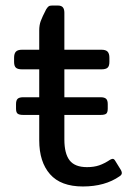

<svg xmlns="http://www.w3.org/2000/svg" viewBox="-20 -660 489 695"><path d="M122 -152V-244H64Q50 -244 44 -248.5Q38 -253 38 -267V-283Q38 -297 44 -302.5Q50 -308 64 -308H122V-409H60Q44 -409 37.5 -415Q31 -421 31 -436V-451Q31 -466 37.5 -473Q44 -480 60 -480H122V-550Q122 -569 127.5 -584Q133 -599 147 -626Q152 -634 156 -637Q160 -640 169 -640H189Q202 -640 207.5 -633.5Q213 -627 213 -614V-480H347Q363 -480 369.5 -473Q376 -466 376 -451V-436Q376 -421 369.5 -415Q363 -409 347 -409H213V-308H344Q358 -308 364 -302.5Q370 -297 370 -283V-267Q370 -253 364.5 -248.5Q359 -244 344 -244H213V-155Q213 -104 232 -79.5Q251 -55 295 -55Q320 -55 339 -61.5Q358 -68 379 -82Q385 -85 388 -85Q393 -85 397 -78L418 -44Q421 -38 421 -34Q421 -27 413 -22Q360 15 280 15Q200 15 161 -29.5Q122 -74 122 -152Z"/></svg>

Font: Mitr Light
Style: Regular
Weight: 300
Designer: Thanarat Vachiruckul
Foundry: Cadson Demak
Version: Version 1.003